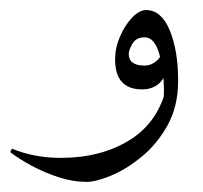

<svg xmlns="http://www.w3.org/2000/svg" viewBox="-45 -197 400 378"><path d="M305.7 -38.1Q305.7 12.2 284.9 49.6Q264.2 86.9 233.6 111.8Q203.1 136.7 173.3 148.9Q143.6 161.1 125.5 161.1Q98.6 161.1 70.3 151.9Q42 142.6 17.1 129.2Q-7.8 115.7 -24.9 102.5L-21.5 95.7Q22.5 113.8 74.7 113.8Q153.3 113.8 209.7 79.1Q266.1 44.4 282.7 -24.9ZM271 42Q277.8 15.6 277.8 -19Q277.8 -58.1 268.6 -90.8Q259.3 -123.5 239.7 -123.5Q223.1 -123.5 215.8 -111.1Q208.5 -98.6 208.5 -90.8Q208.5 -67.9 239.7 -67.9Q252 -67.9 262.2 -76.2Q272.5 -84.5 273.9 -95.7L285.2 -61.5Q277.3 -38.6 264.6 -29.8Q252 -21 234.9 -21Q181.6 -21 181.6 -80.1Q181.6 -103 191.4 -125.5Q201.2 -147.9 215.3 -162.6Q229.5 -177.2 242.7 -177.2Q272.5 -177.2 289.1 -137.5Q305.7 -97.7 305.7 -38.1Q299.8 -13.7 291 5.9Q282.2 25.4 271 42Z"/></svg>

Font: Lateef ExtraLight
Style: Regular
Weight: 200
Designer: SIL International
Foundry: SIL International
Version: Version 4.200